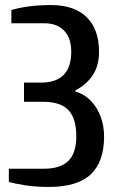

<svg xmlns="http://www.w3.org/2000/svg" viewBox="-20 -730 468 760"><path d="M172 10Q122 10 80 3.5Q38 -3 15 -10V-62H152Q219 -62 250.5 -93Q282 -124 282 -190Q282 -262 250.5 -294.5Q219 -327 152 -327H75V-403H142Q202 -403 232 -433.5Q262 -464 262 -525Q262 -580 233.5 -609Q205 -638 155 -638H25V-690Q48 -698 90 -704Q132 -710 182 -710Q274 -710 323 -662Q372 -614 372 -525Q372 -469 346.5 -431.5Q321 -394 278 -372V-368Q315 -357 340.5 -330Q366 -303 379 -266.5Q392 -230 392 -190Q392 -90 339.5 -40Q287 10 172 10Z"/></svg>

Font: Cuprum SemiBold
Style: Regular
Weight: 600
Designer: Jovanny Lemonad
Foundry: Jovanny Lemonad
Version: Version 3.000